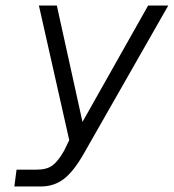

<svg xmlns="http://www.w3.org/2000/svg" viewBox="-20 -520 630 696"><path d="M40 95H113Q150 95 170.5 79.5Q191 64 212 27L231 -12L121 -500H186L279 -78L517 -500H590L286 33Q249 99 213 127.5Q177 156 127 156H32Z"/></svg>

Font: Overused Grotesk Book
Style: Italic
Weight: 350
Italic angle: -10°
Version: Version 0.003